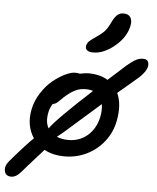

<svg xmlns="http://www.w3.org/2000/svg" viewBox="-80 -831 800 980"><g transform="rotate(5 320.5 -341.0)"><path d="M376 -568.8Q354 -568.8 344.2 -577.1Q334.5 -585.4 336.9 -600.1Q340.3 -614.3 350.1 -623.8Q359.9 -633.3 384.8 -649.9Q414.1 -669.4 428.5 -686.5Q442.9 -703.6 456.1 -732.9Q469.7 -760.3 482.7 -770.5Q495.6 -780.8 513.2 -780.8Q538.6 -780.8 548.8 -764.6Q559.1 -748.5 554.2 -723.1Q542.5 -662.6 486.3 -615.7Q430.2 -568.8 376 -568.8ZM14.2 99.1Q-14.2 99.1 -20 74Q-25.9 48.8 -3.9 22Q79.1 -74.7 112.8 -106Q71.3 -168.5 87.9 -252Q96.7 -296.4 122.6 -336.7Q148.4 -377 179.7 -402.6Q210.9 -428.2 241.7 -443.1Q272.5 -458 293.9 -458Q307.6 -458 317.9 -455.1Q346.2 -460.9 360.8 -460.9Q420.9 -460.9 460.9 -436Q475.1 -448.7 504.9 -475.6Q534.7 -502.4 550.8 -517.1Q578.6 -540.5 596.2 -549.8Q613.8 -559.1 632.8 -559.1Q657.2 -559.1 661.1 -538.6Q666.5 -511.2 632.8 -475.1Q624.5 -465.8 613.8 -457Q601.6 -446.8 567.4 -417.5Q533.2 -388.2 516.1 -374Q543 -315.9 525.9 -230Q514.2 -170.9 477.5 -124.5Q440.9 -78.1 388.4 -53Q335.9 -27.8 276.9 -27.8Q217.3 -27.8 171.9 -51.8Q163.6 -42 128.2 -2.9Q92.8 36.1 65.9 67.9Q40 99.1 14.2 99.1ZM174.8 -244.1Q164.6 -195.3 183.1 -163.1Q217.3 -212.4 392.1 -373Q377.4 -378.9 356 -378.9Q326.7 -378.9 305.2 -369.1Q283.7 -359.4 258.8 -338.9Q246.1 -328.6 232.7 -314.9Q219.2 -301.3 211.4 -295.7Q203.6 -290 192.9 -289.1Q178.2 -264.6 174.8 -244.1ZM440.9 -245.1Q447.8 -279.8 442.9 -310.1Q395.5 -269 344.2 -223.4Q293 -177.7 268.3 -156.5Q243.7 -135.3 229 -124Q255.4 -112.8 288.1 -112.8Q346.2 -112.8 387.2 -148.7Q428.2 -184.6 440.9 -245.1Z"/></g></svg>

Font: Shantell Sans Irregular
Style: Italic
Weight: 400
Italic angle: -11.31°
Designer: Stephen Nixon, Anya Danilova, Shantell Martin
Foundry: Arrow Type
Version: Version 1.006;[9816181b4]